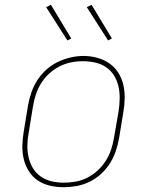

<svg xmlns="http://www.w3.org/2000/svg" viewBox="-20 -775 640 803"><path d="M246 8Q217 8 189 1.5Q161 -5 138.5 -20Q116 -35 101 -58.5Q86 -82 79.5 -109Q73 -136 73.5 -165Q74 -194 79 -223L97 -333Q102 -361 111 -387.5Q120 -414 135.5 -438.5Q151 -463 173 -483Q195 -503 221 -515.5Q247 -528 274.5 -534.5Q302 -541 329 -541Q358 -541 386 -533.5Q414 -526 436.5 -510.5Q459 -495 474 -472Q489 -449 495.5 -421.5Q502 -394 501.5 -365Q501 -336 496 -307L478 -197Q473 -169 464 -142.5Q455 -116 439.5 -91.5Q424 -67 402 -47Q380 -27 354 -14.5Q328 -2 300.5 3Q273 8 246 8ZM246 -11Q271 -11 296.5 -15.5Q322 -20 345.5 -32Q369 -44 389 -62.5Q409 -81 423 -103.5Q437 -126 445 -150.5Q453 -175 457 -200L476 -310Q480 -336 480.5 -362.5Q481 -389 475.5 -413.5Q470 -438 457 -459Q444 -480 423.5 -494Q403 -508 378 -513.5Q353 -519 326 -519Q301 -519 276.5 -514Q252 -509 228.5 -497Q205 -485 185 -466.5Q165 -448 151.5 -426Q138 -404 130 -379.5Q122 -355 118 -330L100 -220Q95 -194 94.5 -168Q94 -142 99.5 -117.5Q105 -93 117.5 -72Q130 -51 150 -37Q170 -23 195 -17Q220 -11 246 -11ZM432 -606 343 -745 363 -755 448 -614ZM262 -606 173 -745 193 -755 278 -614Z"/></svg>

Font: Iosevka Curly Slab ThEx
Style: Italic
Weight: 100
Width: 7
Italic angle: -9°
Monospace: yes
Designer: Belleve Invis
Foundry: Belleve Invis
Version: Version 11.1.0; ttfautohint (v1.8.3)